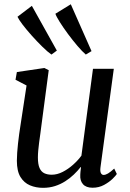

<svg xmlns="http://www.w3.org/2000/svg" viewBox="-20 -892 626 922"><path d="M186.5 10Q152.5 10 124 -2Q95.5 -14 78.2 -42.2Q61 -70.5 61 -120Q61 -137.5 62.5 -158.5Q64 -179.5 66.5 -202.8Q69 -226 72.2 -249.2Q75.5 -272.5 79 -294.5L107.5 -481.5L54.5 -509L61 -546L193 -565.5L214 -555L179 -290.5Q176.5 -269 173.5 -248.5Q170.5 -228 168 -208.5Q165.5 -189 163.8 -170.8Q162 -152.5 162 -136Q162 -103 170 -85Q178 -67 193 -60Q208 -53 228.5 -53Q254.5 -53 281 -66.5Q307.5 -80 331 -101Q354.5 -122 371 -144.5L426.5 -561.5H526.5L462.5 -88.5Q460 -69.5 464.5 -60.8Q469 -52 477.5 -52Q487 -52 498.8 -59Q510.5 -66 528.5 -82.5L541 -56.5Q537 -49.5 520.8 -33.5Q504.5 -17.5 479.8 -4Q455 9.5 424.5 9.5Q393.5 9.5 378.5 -7.5Q363.5 -24.5 365.5 -52.5Q365.5 -54.5 365.8 -58.5Q366 -62.5 366.5 -67.8Q367 -73 367.8 -78.8Q368.5 -84.5 369 -89L367.5 -90Q353 -71.5 334.5 -53.8Q316 -36 293.2 -21.5Q270.5 -7 244 1.5Q217.5 10 186.5 10ZM227 -630Q209 -642.5 183.5 -667.5Q158 -692.5 132.5 -721Q107 -749.5 88.2 -774.2Q69.5 -799 64 -811.5L133 -864L253 -649ZM392 -630Q375 -644.5 352 -671.5Q329 -698.5 306.2 -729.2Q283.5 -760 267 -786.2Q250.5 -812.5 246 -826L320 -871.5L419.5 -646.5Z"/></svg>

Font: Merriweather 20pt
Style: Italic
Weight: 400
Italic angle: -7.8°
Version: Version 2.101